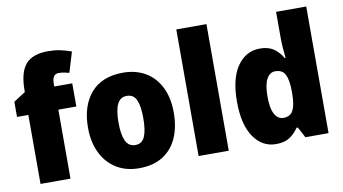

<svg xmlns="http://www.w3.org/2000/svg" viewBox="-76 -945 2026 1135"><g transform="rotate(-10 937.0 -377.5)"><path d="M373 -414H265V0H85V-414H17V-505L88 -551V-560Q88 -668 129.5 -716.5Q171 -765 264 -765Q303 -765 335 -758.5Q367 -752 404 -739L367 -617Q353 -621 337 -624Q321 -627 304 -627Q265 -627 265 -570V-553H373Z M934 -278Q934 -193 905.5 -128Q877 -63 819.5 -26.5Q762 10 676 10Q597 10 539 -26.5Q481 -63 450 -128Q419 -193 419 -278Q419 -409 485.5 -486Q552 -563 679 -563Q754 -563 811.5 -530Q869 -497 901.5 -433Q934 -369 934 -278ZM602 -277Q602 -205 619.5 -167Q637 -129 678 -129Q718 -129 734.5 -167Q751 -205 751 -278Q751 -350 734.5 -387Q718 -424 677 -424Q638 -424 620 -387.5Q602 -351 602 -277Z M1215 0H1034V-760H1215Z M1498 10Q1415 10 1364 -64.5Q1313 -139 1313 -277Q1313 -415 1364.5 -489Q1416 -563 1501 -563Q1550 -563 1582 -541.5Q1614 -520 1636 -482H1641Q1638 -509 1635.5 -542Q1633 -575 1633 -603V-760H1814V0H1675L1641 -64H1633Q1611 -31 1580 -10.5Q1549 10 1498 10ZM1567 -135Q1608 -135 1625 -165.5Q1642 -196 1643 -261V-282Q1643 -348 1626.5 -381.5Q1610 -415 1566 -415Q1534 -415 1515 -380.5Q1496 -346 1496 -276Q1496 -203 1515.5 -169Q1535 -135 1567 -135Z"/></g></svg>

Font: Noto Sans Myanmar SemiCondensed Black
Style: Regular
Weight: 900
Width: 4
Designer: Monotype Design Team
Foundry: Monotype Imaging Inc.
Version: Version 2.107; ttfautohint (v1.8.4.7-5d5b)